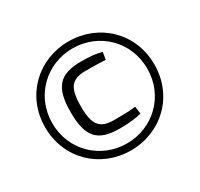

<svg xmlns="http://www.w3.org/2000/svg" viewBox="-150 -891 1137 1093"><g transform="rotate(-30 418.0 -345.0)"><path d="M418 -703C219 -703 59 -553 59 -345C59 -137 219 13 418 13C618 13 777 -137 777 -345C777 -553 618 -703 418 -703ZM418 -657C590 -657 730 -525 730 -345C730 -165 590 -33 418 -33C247 -33 106 -165 106 -345C106 -525 247 -657 418 -657ZM562 -191C521 -186 484 -185 422 -185C326 -185 295 -225 295 -347C295 -470 326 -509 422 -509C479 -509 507 -508 550 -506L558 -554C518 -564 486 -568 423 -568C280 -568 228 -509 228 -347C228 -185 280 -127 423 -127C488 -127 527 -132 568 -142Z"/></g></svg>

Font: SnT
Style: Regular
Weight: 400
Designer: Natanael Gama
Version: Version 1.001;PS 001.001;hotconv 1.0.70;makeotf.lib2.5.58329